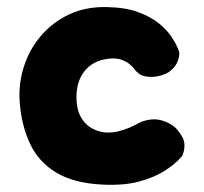

<svg xmlns="http://www.w3.org/2000/svg" viewBox="-20 -515 579 545"><path d="M271 9Q189 5 139 -25.5Q89 -56 65 -107.5Q41 -159 36 -224Q32 -276 47.5 -325Q63 -374 95.5 -412.5Q128 -451 175 -473.5Q222 -496 282 -495Q335 -494 371 -481Q407 -468 430.5 -449Q454 -430 466.5 -411Q479 -392 484 -379.5Q489 -367 489 -367Q489 -367 488.5 -358Q488 -349 482 -336Q476 -323 460 -311Q448 -303 429.5 -299Q411 -295 394 -298Q377 -301 369 -311Q367 -311 362.5 -317.5Q358 -324 349.5 -331.5Q341 -339 327.5 -344.5Q314 -350 295 -349Q270 -347 252 -338.5Q234 -330 221.5 -315Q209 -300 203 -281Q197 -262 197 -240Q197 -207 208 -185.5Q219 -164 238 -152.5Q257 -141 279 -139Q298 -138 315 -142Q332 -146 347 -152.5Q362 -159 372 -164.5Q382 -170 386 -171Q412 -179 431.5 -175Q451 -171 466 -161.5Q481 -152 489 -139Q503 -121 503.5 -106Q504 -91 500.5 -81.5Q497 -72 497 -72Q497 -72 484.5 -59Q472 -46 445.5 -29Q419 -12 376 0Q333 12 271 9Z"/></svg>

Font: Sour Gummy
Style: Bold
Weight: 700
Designer: Stefie Justprince
Foundry: Eifetstype
Version: Version 1.000